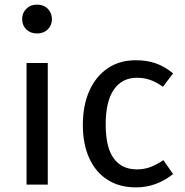

<svg xmlns="http://www.w3.org/2000/svg" viewBox="-20 -800 800 832"><path d="M187 -527V0H95V-527ZM140 -780Q169 -780 187 -762Q205 -744 205 -717Q205 -690 187 -672.5Q169 -655 140 -655Q112 -655 94 -672.5Q76 -690 76 -717Q76 -744 94 -762Q112 -780 140 -780Z M569 -539Q616 -539 655 -525.5Q694 -512 730 -482L686 -424Q658 -444 631.5 -453.5Q605 -463 573 -463Q509 -463 473.5 -412Q438 -361 438 -261Q438 -161 473 -113.5Q508 -66 573 -66Q604 -66 630 -75.5Q656 -85 688 -106L730 -46Q658 12 569 12Q498 12 446.5 -20.5Q395 -53 367 -114Q339 -175 339 -259Q339 -343 367 -406Q395 -469 446.5 -504Q498 -539 569 -539Z"/></svg>

Font: Firava
Style: Regular
Weight: 400
Designer: Carrois Corporate & Edenspiekermann AG
Foundry: Greg Finn Gibson
Version: Version 5.000